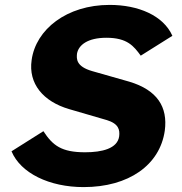

<svg xmlns="http://www.w3.org/2000/svg" viewBox="-20 -753 744 783"><path d="M321 10C505 10 632 -80 652 -220C665 -317 621 -386 507 -420L356 -463C290 -482 292 -513 294 -534C300 -569 337 -599 414 -599C500 -599 526 -564 554 -526L683 -607C646 -690 544 -733 427 -733C252 -733 126 -633 109 -508C95 -412 156 -339 262 -308L413 -264C465 -249 469 -223 466 -197C459 -147 396 -132 327 -132C230 -132 195 -160 157 -218L27 -136C64 -47 181 10 321 10Z"/></svg>

Font: United Sans ExtraBold
Style: Italic
Weight: 800
Italic angle: -8°
Designer: Pablo Impallari, Rodrigo Fuenzalida (Modified by Dan O. Williams)
Version: Version 1.000;PS 001.000;hotconv 1.0.88;makeotf.lib2.5.64775